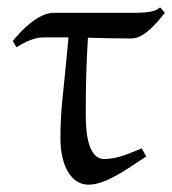

<svg xmlns="http://www.w3.org/2000/svg" viewBox="-20 -489 470 524"><path d="M214 -175C214 -259 216 -323 220 -386C256 -385 302 -384 335 -384C354 -384 378 -388 430 -454L417 -469C408 -461 395 -454 346 -454H127C82 -454 35 -402 15 -377L25 -360C66 -386 88 -387 104 -387H167C152 -222 145 -194 145 -111C145 -36 175 15 221 15C243 15 271 8 329 -29L379 -62L367 -84L332 -70C320 -65 291 -55 264 -55C224 -55 214 -116 214 -175Z"/></svg>

Font: Temporarium
Style: Regular
Weight: 400
Version: Version 1.1